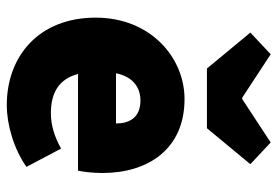

<svg xmlns="http://www.w3.org/2000/svg" viewBox="-146 -660 818 566"><g transform="rotate(90 263.0 -377.0)"><path d="M290 12C346 12 418 -8 472 -46L418 -148C382 -128 348 -118 314 -118C258 -118 214 -138 198 -198H483C486 -210 490 -240 490 -270C490 -404 420 -512 272 -512C150 -512 32 -412 32 -250C32 -84 144 12 290 12ZM196 -310C206 -360 238 -382 276 -382C328 -382 344 -348 344 -310ZM182 -578H358L464 -706L400 -766L272 -682H268L140 -766L76 -706Z"/></g></svg>

Font: Source Sans Pro Black
Style: Regular
Weight: 900
Designer: Paul D. Hunt
Foundry: Adobe Systems Incorporated
Version: Version 3.006;hotconv 1.0.111;makeotfexe 2.5.65597